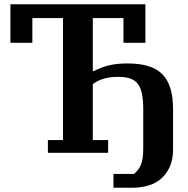

<svg xmlns="http://www.w3.org/2000/svg" viewBox="-20 -718 885 902"><path d="M513 99H610Q619 91 627 81.5Q635 72 641 58.5Q647 45 650 25.5Q653 6 653 -22V-202Q653 -245 647.5 -274.5Q642 -304 628.5 -322.5Q615 -341 592 -349Q569 -357 535 -357Q461 -357 416 -323V-60H488V0H205V-60H276V-633H132V-517H29V-698H663V-517H560V-633H416V-384H421Q455 -402 492 -411Q529 -420 579 -420Q694 -420 743.5 -368.5Q793 -317 793 -206V-17Q793 33 777 67Q761 101 735 123Q709 145 674 154.5Q639 164 602 164H513Z"/></svg>

Font: IBM Plex Serif SmBld
Style: Regular
Weight: 600
Designer: Mike Abbink, Paul van der Laan, Pieter van Rosmalen
Foundry: Bold Monday
Version: Version 3.001